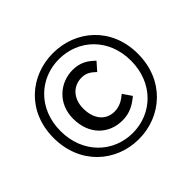

<svg xmlns="http://www.w3.org/2000/svg" viewBox="-169 -951 1177 1177"><g transform="rotate(-45 419.5 -362.0)"><path d="M419 11C616 11 785 -134 785 -364C785 -593 616 -735 419 -735C223 -735 54 -594 54 -364C54 -134 223 11 419 11ZM419 -42C251 -42 114 -171 114 -364C114 -556 251 -683 419 -683C588 -683 725 -556 725 -364C725 -171 588 -42 419 -42ZM429 -141C494 -141 539 -168 580 -203L541 -260C509 -234 478 -214 433 -214C358 -214 310 -272 310 -363C310 -445 359 -505 438 -505C475 -505 500 -489 529 -461L575 -513C539 -549 497 -577 432 -577C322 -577 222 -495 222 -363C222 -225 312 -141 429 -141Z"/></g></svg>

Font: Noto Sans CJK KR Medium
Style: Regular
Weight: 500
Designer: Ryoko NISHIZUKA (kana & ideographs); Paul D. Hunt (Latin, Greek & Cyrillic); Wenlong ZHANG (bopomofo); Sandoll Communica
Foundry: Adobe Systems Incorporated
Version: Version 1.004;PS 1.004;hotconv 1.0.82;makeotf.lib2.5.63406